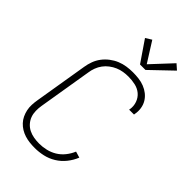

<svg xmlns="http://www.w3.org/2000/svg" viewBox="-286 -1067 1172 1172"><g transform="rotate(45 300.0 -481.0)"><path d="M260 8Q237 8 215 5.5Q193 3 172.5 -3.5Q152 -10 134 -21Q116 -32 101.5 -47.5Q87 -63 78 -82Q69 -101 64.5 -122Q60 -143 61 -165.5Q62 -188 66 -211L123 -556Q127 -582 136.5 -608Q146 -634 163 -656.5Q180 -679 203 -696.5Q226 -714 251.5 -724.5Q277 -735 304 -739Q331 -743 357 -743Q383 -743 408 -740Q433 -737 456 -728Q479 -719 498 -704Q517 -689 529.5 -668.5Q542 -648 546 -622.5Q550 -597 545 -572Q545 -570 544.5 -568.5Q544 -567 544 -565H502Q502 -566 502 -567.5Q502 -569 503 -570Q508 -600 498 -628Q488 -656 466.5 -674Q445 -692 416 -698.5Q387 -705 357 -705Q335 -705 313 -701.5Q291 -698 270 -689Q249 -680 230 -665.5Q211 -651 197.5 -632.5Q184 -614 176 -592.5Q168 -571 165 -549L108 -204Q104 -181 104.5 -157Q105 -133 112.5 -112.5Q120 -92 135 -75Q150 -58 170 -48Q190 -38 213 -34Q236 -30 260 -30Q289 -30 319 -37Q349 -44 375.5 -60Q402 -76 422 -101Q442 -126 454 -155L494 -143Q480 -108 456 -78Q432 -48 399.5 -28Q367 -8 331 0Q295 8 260 8ZM354 -807 261 -943 300 -967 382 -837 506 -970 540 -940 401 -807Z"/></g></svg>

Font: Iosevka Curly XLtEx
Style: Italic
Weight: 200
Width: 7
Italic angle: -9°
Monospace: yes
Designer: Belleve Invis
Foundry: Belleve Invis
Version: Version 11.1.0; ttfautohint (v1.8.3)